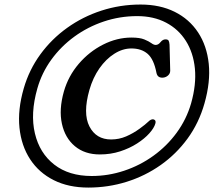

<svg xmlns="http://www.w3.org/2000/svg" viewBox="-20 -775 942 846"><path d="M369 51.5Q282 51.5 216.8 18.8Q151.5 -14 112.8 -73.2Q74 -132.5 65.8 -212Q57.5 -291.5 84.5 -385Q108 -467 157.5 -535Q207 -603 275.8 -652.2Q344.5 -701.5 427 -728.2Q509.5 -755 599.5 -755Q685 -755 749.5 -723Q814 -691 852.8 -632.2Q891.5 -573.5 899.8 -494Q908 -414.5 881 -319.5Q856.5 -233 806.5 -164.5Q756.5 -96 688 -47.8Q619.5 0.5 538.2 26Q457 51.5 369 51.5ZM384 0.5Q457.5 0.5 527.2 -22.8Q597 -46 656.2 -88.8Q715.5 -131.5 758.5 -190.2Q801.5 -249 822 -319.5Q845.5 -402.5 838.8 -472.5Q832 -542.5 799.2 -594.5Q766.5 -646.5 711.8 -675.2Q657 -704 584.5 -704Q508 -704 437.2 -680.2Q366.5 -656.5 307.5 -613.5Q248.5 -570.5 206.2 -512.2Q164 -454 144.5 -385Q113 -274.5 133.8 -187.2Q154.5 -100 219 -49.8Q283.5 0.5 384 0.5ZM664.5 -230.5Q659 -211 638 -187.5Q617 -164 584 -142.8Q551 -121.5 509.2 -108Q467.5 -94.5 420 -94.5Q353.5 -94.5 310 -130.8Q266.5 -167 252.8 -229.8Q239 -292.5 261.5 -372Q281 -440 327 -493.8Q373 -547.5 434.2 -578.5Q495.5 -609.5 559.5 -609.5Q596 -609.5 616 -601.2Q636 -593 646.8 -585Q657.5 -577 666 -577Q677.5 -577 687.2 -589.2Q697 -601.5 709 -601.5Q719.5 -601.5 722.8 -596.2Q726 -591 727 -578.5L730 -463.5Q730 -451.5 721 -443Q712 -434.5 699.5 -433Q674.5 -430.5 669.5 -453.5Q658 -514 630.5 -537.8Q603 -561.5 559 -561.5Q520.5 -561.5 483.8 -538.2Q447 -515 418.2 -474Q389.5 -433 374 -379Q344.5 -275.5 374 -218Q403.5 -160.5 469.5 -160.5Q504.5 -160.5 535.8 -174Q567 -187.5 594.5 -207.5Q622 -227.5 633.8 -239.2Q645.5 -251 656.5 -249Q669 -245.5 664.5 -230.5Z"/></svg>

Font: Fraunces 9pt SuperSoft
Style: Italic
Weight: 400
Italic angle: -16°
Version: Version 1.000;[b76b70a41]